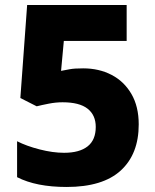

<svg xmlns="http://www.w3.org/2000/svg" viewBox="-20 -734 618 764"><path d="M311 -462Q374 -462 424 -436Q474 -410 503 -360Q532 -310 532 -239Q532 -121 460.5 -55.5Q389 10 245 10Q124 10 48 -29V-172Q85 -153 137.5 -139.5Q190 -126 235 -126Q296 -126 328.5 -151.5Q361 -177 361 -229Q361 -276 328.5 -301.5Q296 -327 229 -327Q202 -327 174 -321.5Q146 -316 126 -311L61 -344L88 -714H484V-571H234L223 -452Q239 -455 257.5 -458.5Q276 -462 311 -462Z"/></svg>

Font: Noto Sans Gujarati UI ExtraBold
Style: Regular
Weight: 800
Designer: Jelle Bosma - Monotype Design Team, Universal Thirst
Foundry: Monotype Imaging Inc.
Version: Version 2.106; ttfautohint (v1.8.4.7-5d5b)